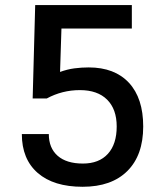

<svg xmlns="http://www.w3.org/2000/svg" viewBox="-20 -713 626 743"><path d="M299.8 9.8Q187.5 9.8 126 -43.7Q64.5 -97.2 64.5 -194.3H168.9Q168.9 -140.1 203.1 -110.1Q237.3 -80.1 300.8 -80.1Q363.3 -80.1 397.5 -117.7Q431.6 -155.3 431.6 -223.6Q431.6 -290.5 394.5 -327.4Q357.4 -364.3 289.1 -364.3Q220.7 -364.3 161.1 -332H106.4L116.2 -693.4H490.2V-602.5H217.8L212.4 -434.6Q240.2 -444.8 267.8 -448.5Q295.4 -452.1 323.2 -452.1Q423.8 -452.1 479 -392.6Q534.2 -333 534.2 -223.6Q534.2 -112.3 472.9 -51.3Q411.6 9.8 299.8 9.8Z"/></svg>

Font: CaskaydiaMono NF
Style: Regular
Weight: 400
Designer: Aaron Bell
Foundry: Saja Typeworks
Version: Version 2111.001; ttfautohint (v1.8.4);Nerd Fonts 3.1.1